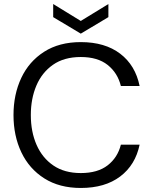

<svg xmlns="http://www.w3.org/2000/svg" viewBox="-20 -921 760 953"><path d="M381 12Q275 12 200 -35.5Q125 -83 86 -165Q47 -247 47 -350Q47 -452 85.5 -534Q124 -616 199 -664Q274 -712 381 -712Q501 -712 576.5 -654.5Q652 -597 673 -494H580Q564 -559 514.5 -598.5Q465 -638 381 -638Q298 -638 243 -599.5Q188 -561 160.5 -496Q133 -431 133 -350Q133 -267 161.5 -202Q190 -137 245 -99.5Q300 -62 381 -62Q465 -62 514.5 -100.5Q564 -139 580 -203H673Q652 -102 576.5 -45Q501 12 381 12ZM381 -754 244 -836V-901L381 -817L518 -901V-836Z"/></svg>

Font: Rethink Sans
Style: Regular
Weight: 400
Designer: The Rethink Sans project authors (Hans Thiessen). DM Sans designed by Colophon Foundry.
Foundry: Rethink Communications LLC
Version: Version 1.001